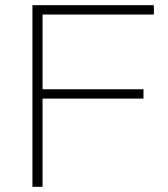

<svg xmlns="http://www.w3.org/2000/svg" viewBox="-20 -720 648 740"><path d="M105 0V-700H573V-664H144V-376H533V-340H144V0Z"/></svg>

Font: REM Medium Thin
Style: Regular
Weight: 250
Version: Version 1.005;gftools[0.9.28]